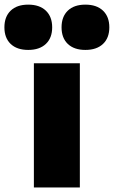

<svg xmlns="http://www.w3.org/2000/svg" viewBox="-106 -830 504 850"><path d="M44 0V-550H247.5V0ZM272 -609Q222 -609 194.2 -635.5Q166.5 -662 166.5 -709Q166.5 -756 194.2 -782.8Q222 -809.5 272 -809.5Q322 -809.5 350 -782.8Q378 -756 378 -709Q378 -662 350 -635.5Q322 -609 272 -609ZM19 -609Q-31 -609 -58.8 -635.5Q-86.5 -662 -86.5 -709Q-86.5 -756 -58.8 -782.8Q-31 -809.5 19 -809.5Q69 -809.5 97 -782.8Q125 -756 125 -709Q125 -662 97 -635.5Q69 -609 19 -609Z"/></svg>

Font: Encode Sans Semi Condensed Black
Style: Regular
Weight: 900
Width: 4
Designer: Multiple Designers
Foundry: Impallari Type
Version: Version 3.000; ttfautohint (v1.8.3) -l 8 -r 50 -G 200 -x 14 